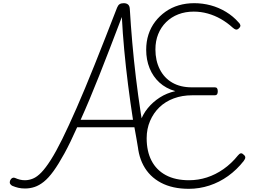

<svg xmlns="http://www.w3.org/2000/svg" viewBox="-20 -1168 1621 1207"><path d="M137 17Q114 17 95 12.5Q76 8 57 0Q49 -4 44 -12Q39 -20 44 -34Q49 -45 57 -49Q65 -53 73 -50Q91 -42 106 -38.5Q121 -35 137 -35Q162 -35 187.5 -45.5Q213 -56 240 -84Q267 -112 299.5 -163Q332 -214 371.5 -294Q411 -374 461.5 -489Q512 -604 574.5 -760Q637 -916 716 -1120Q722 -1135 731.5 -1141.5Q741 -1148 758 -1148Q775 -1148 785 -1139.5Q795 -1131 796 -1112Q802 -1010 811.5 -901Q821 -792 834.5 -679.5Q848 -567 865 -456.5Q882 -346 902 -239Q905 -223 900.5 -217Q896 -211 882 -207Q869 -203 861 -207Q853 -211 850 -224Q844 -260 838 -295.5Q832 -331 825 -368H465Q422 -271 385 -203.5Q348 -136 316.5 -92.5Q285 -49 255.5 -25.5Q226 -2 197 7.5Q168 17 137 17ZM487 -415H816Q799 -525 785 -635.5Q771 -746 761 -853.5Q751 -961 746 -1061Q666 -850 603 -691Q540 -532 487 -415ZM1167 19Q1064 19 991.5 -19.5Q919 -58 881.5 -128.5Q844 -199 844 -295Q844 -350 860.5 -399.5Q877 -449 909 -488Q941 -527 984.5 -555Q1028 -583 1082 -595Q1023 -612 982.5 -649Q942 -686 920.5 -739Q899 -792 899 -855Q899 -907 913.5 -951.5Q928 -996 955.5 -1032Q983 -1068 1020.5 -1094.5Q1058 -1121 1103.5 -1134.5Q1149 -1148 1201 -1148Q1254 -1148 1304.5 -1134.5Q1355 -1121 1400.5 -1093.5Q1446 -1066 1480 -1027Q1489 -1019 1491 -1009.5Q1493 -1000 1481 -989Q1471 -980 1462 -982.5Q1453 -985 1442 -995Q1408 -1026 1368.5 -1048.5Q1329 -1071 1286 -1083Q1243 -1095 1198 -1095Q1145 -1095 1101 -1078Q1057 -1061 1024.5 -1029Q992 -997 974.5 -953.5Q957 -910 957 -857Q957 -787 984.5 -732.5Q1012 -678 1063 -648.5Q1114 -619 1185 -619H1331Q1340 -619 1344.5 -613Q1349 -607 1349 -594Q1349 -581 1344.5 -575Q1340 -569 1331 -569H1188Q1125 -569 1072.5 -549.5Q1020 -530 982.5 -494Q945 -458 923.5 -408Q902 -358 902 -299Q902 -217 932.5 -158Q963 -99 1022.5 -67Q1082 -35 1168 -35Q1226 -35 1280.5 -52.5Q1335 -70 1385 -105Q1435 -140 1476 -191Q1485 -202 1493 -204Q1501 -206 1510 -197Q1522 -188 1522 -178.5Q1522 -169 1512 -156Q1469 -101 1414 -61.5Q1359 -22 1296 -1.5Q1233 19 1167 19Z"/></svg>

Font: Playwrite CL ExtraLight
Style: Regular
Weight: 200
Designer: Veronika Burian, José Scaglione
Foundry: TypeTogether
Version: Version 1.002